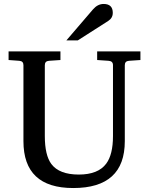

<svg xmlns="http://www.w3.org/2000/svg" viewBox="-20 -928 744 960"><path d="M543.9 -863.8Q543.9 -837.9 521 -823.2L369.1 -726.1H312L444.8 -880.9Q468.3 -908.2 498 -908.2Q543.9 -908.2 543.9 -863.8ZM682.1 -627.9 625 -624Q604 -622.6 604 -602.1V-222.2Q604 12.2 346.2 12.2Q97.2 12.2 97.2 -222.2V-602.1Q97.2 -622.6 76.2 -624L22.9 -627.9V-670.9H282.2V-627.9L225.1 -624Q204.1 -622.6 204.1 -602.1V-248Q204.1 -151.9 236.8 -107.9Q276.4 -55.2 374 -55.2Q470.7 -55.2 511.2 -109.9Q544.9 -155.3 544.9 -248V-602.1Q544.9 -622.6 522.9 -624L465.8 -627.9V-670.9H682.1Z"/></svg>

Font: Ezra SIL
Style: Regular
Weight: 400
Designer: Development by SIL's NRSI team. OpenType tables by Ralph Hancock ( hancock@dircon.co.uk )
Foundry: SIL International, Version 2.51: 2007
Version: Version 2.51, 2007